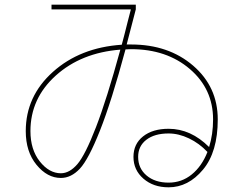

<svg xmlns="http://www.w3.org/2000/svg" viewBox="-20 -770 1040 820"><path d="M200 -730V-750H560V-730Q539 -649 521 -580H540Q700 -580 805 -489.5Q910 -399 910 -260Q910 -121 847 -45.5Q784 30 700 30Q635 30 592.5 -7Q550 -44 550 -100Q550 -155 591 -187.5Q632 -220 700 -220Q795 -220 873 -142Q890 -196 890 -260Q890 -390 791 -475Q692 -560 540 -560Q536 -560 528 -559.5Q520 -559 516 -559Q456 -336 407 -212.5Q358 -89 321 -49.5Q284 -10 240 -10Q182 -10 136 -66Q90 -122 90 -210Q90 -359 206 -463Q322 -567 500 -579Q506 -600 512 -624.5Q518 -649 526 -680Q534 -711 539 -730ZM866 -121Q831 -158 787 -179Q743 -200 700 -200Q640 -200 605 -173Q570 -146 570 -100Q570 -51 606 -20.5Q642 10 700 10Q756 10 799 -25Q842 -60 866 -121ZM494 -558Q327 -545 218.5 -447.5Q110 -350 110 -210Q110 -131 150 -80.5Q190 -30 240 -30Q277 -30 310.5 -69Q344 -108 390 -227Q436 -346 494 -558Z"/></svg>

Font: M PLUS 1p Thin
Style: Regular
Weight: 250
Version: Version 1.062